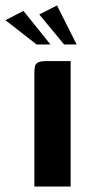

<svg xmlns="http://www.w3.org/2000/svg" viewBox="-59 -684 346 704"><path d="M67 0Q67 -104 67 -207.5Q67 -311 67 -415Q67 -430 69 -440Q71 -450 80.5 -455Q90 -460 112 -460H200V0ZM75 -521 -39 -610 27 -644 126 -521ZM176 -521 85 -631 150 -664 222 -521Z"/></svg>

Font: Genos SemiBold
Style: Regular
Weight: 600
Designer: Robert E. Leuschke
Foundry: Robert E. Leuschke
Version: Version 1.010